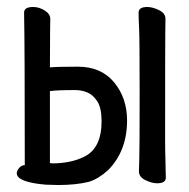

<svg xmlns="http://www.w3.org/2000/svg" viewBox="-20 -508 540 550"><path d="M147 22 111 21Q28 14 28 -12Q28 -19 35 -27Q42 -35 51 -35Q51 -375 49 -472Q49 -488 75 -488Q92 -488 108 -478Q124 -468 124 -454Q124 -442 123.5 -417.5Q123 -393 123 -315Q143 -317 203 -317Q270 -317 307 -272Q344 -227 344 -163Q344 -75 289 -20Q261 5 234 13Q197 22 147 22ZM129 -40Q183 -40 221 -59Q271 -83 271 -161Q271 -199 258.5 -218Q246 -237 229.5 -243.5Q213 -250 196 -250Q142 -250 123 -247V-41ZM430 17Q415 17 396.5 8Q378 -1 378 -17Q378 -29 379 -55Q380 -81 380 -240Q380 -398 378.5 -426.5Q377 -455 377 -472Q377 -488 402 -488Q417 -488 435.5 -479Q454 -470 454 -454Q454 -442 453.5 -416.5Q453 -391 453 -105Q453 -74 454 -45Q455 -16 455 1Q455 17 430 17Z"/></svg>

Font: LXGW WenKai Mono TC
Style: Bold
Weight: 700
Designer: LXGW / Fontworks Inc.
Foundry: LXGW / Fontworks Inc.
Version: Version 1.330